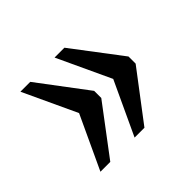

<svg xmlns="http://www.w3.org/2000/svg" viewBox="-97 -594 648 648"><g transform="rotate(-45 227.5 -270.0)"><path d="M220 -79H267L399 -253V-287L267 -461H220L309 -270ZM57 -79H104L235 -253V-287L104 -461H57L146 -270Z"/></g></svg>

Font: Noto Serif Thai Condensed Medium
Style: Regular
Weight: 500
Width: 3
Designer: Monotype Design Team
Foundry: Monotype Imaging Inc.
Version: Version 2.002